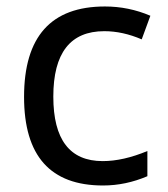

<svg xmlns="http://www.w3.org/2000/svg" viewBox="-20 -566 520 596"><path d="M299.8 9.8Q54.7 9.8 54.7 -265.1Q54.7 -545.9 305.7 -545.9Q379.4 -545.9 446.8 -517.1L419.9 -443.8Q360.8 -469.2 303.7 -469.2Q145.5 -469.2 145.5 -266.1Q145.5 -65.9 298.8 -65.9Q362.3 -65.9 437.5 -97.2V-19Q370.1 9.8 299.8 9.8Z"/></svg>

Font: Nokora
Style: Regular
Weight: 400
Designer: Danh Hong
Foundry: Danh Hong
Version: Version 9.000